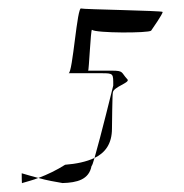

<svg xmlns="http://www.w3.org/2000/svg" viewBox="-20 -652 432 451"><path d="M70 -234C91 -228 110 -225 127 -222C161 -223 189 -230 195 -262C196 -262 199 -270 202 -281C183 -272 159 -267 133 -265C114 -253 92 -242 70 -234ZM141 -480H219C247 -480 246 -479 246 -451C246 -451 216 -329 202 -281C227 -293 243 -314 243 -350C243 -356 244 -434 245 -434C245 -448 288 -458 279 -466C264 -482 271 -486 243 -486H187C189 -486 193 -583 196 -582C205 -574 329 -574 335 -580C337 -583 363 -620 362 -624C361 -627 173 -630 171 -632C161 -640 151 -480 141 -480ZM31 -245C31 -245 31 -217 32 -222C45 -226 58 -229 70 -234C58 -237 45 -241 31 -245Z"/></svg>

Font: Arrow
Style: Regular
Weight: 400
Version: Version 0.23